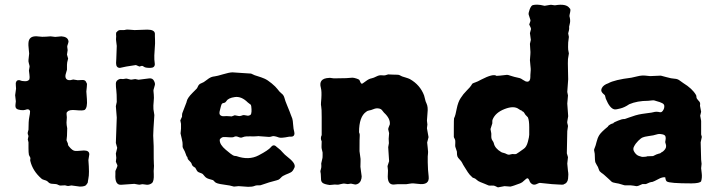

<svg xmlns="http://www.w3.org/2000/svg" viewBox="-20 -792 3089 823"><path d="M267.1 -514.6V-493.2Q267.1 -491.2 262.7 -478Q258.3 -464.8 262.2 -457Q269 -443.4 293.9 -451.2L313 -448.2L335 -449.2Q347.2 -449.2 351.1 -436Q354 -435.1 352.1 -419.4Q350.1 -403.8 350.1 -399.9Q350.1 -396 352.5 -367.2Q355.5 -330.1 342.8 -320.8Q334 -316.9 305.2 -319.8Q276.4 -322.8 269 -313Q264.2 -311 265.6 -299.3Q267.1 -288.1 266.1 -282.2Q265.1 -276.4 265.1 -266.6Q265.1 -256.8 268.1 -242.2Q268.1 -227.1 267.1 -209L265.1 -190.9L271 -176.8Q271 -168.9 275.9 -164.1Q291 -145 303.2 -145H312L339.8 -147Q362.8 -147 362.8 -130.4L358.9 -106Q363.8 -46.9 358.9 -26.9L356.9 -15.1Q356.9 -8.8 354.5 -6.3Q352.1 -3.9 350.6 -1Q346.2 7.8 322.3 7.8L286.1 2.9L274.9 4.9Q272 5.9 266.6 4.4Q261.7 2.9 258.8 2.4Q255.9 2 247.1 2.9Q238.3 3.9 235.4 2.9Q232.4 2 229.5 0.5Q222.7 -3.9 208 -3.9Q193.4 -3.9 187.5 -10.7Q181.6 -17.6 171.4 -20Q161.1 -22.9 158.2 -25.9Q120.1 -59.1 109.9 -102.1Q108.9 -105 109.9 -109.4Q110.8 -113.8 109.9 -116.2L104 -127.9Q102.1 -137.7 102.1 -157.2V-182.1L99.1 -194.3L102.1 -209Q97.7 -217.8 99.1 -225.1L102.1 -235.8Q102.1 -273.4 105.5 -289.6Q108.9 -305.7 108.9 -314.9Q105.5 -328.1 86.9 -320.8Q81.1 -318.8 68.4 -320.3Q55.7 -321.8 50.3 -326.7Q44.9 -331.5 46.4 -344.2Q47.9 -356.9 47.9 -357.9L44.9 -383.8L48.8 -412.1L47.9 -425.3Q46.9 -439 48.8 -439Q50.8 -450.2 64.9 -448.2Q73.7 -443.8 87.4 -443.8Q101.1 -443.8 106 -452.1Q107.9 -460 106 -473.1Q104 -486.8 104 -489.3L106.9 -506.8Q106.9 -509.8 104 -519.5Q101.1 -529.3 102.1 -535.2L105 -562.5Q105 -566.9 103.5 -577.6Q100.6 -599.6 102.5 -612.8Q106 -634.3 128.9 -636.2Q133.8 -637.2 144.5 -635.7Q161.1 -633.3 177.7 -634.8L196.8 -636.2L216.8 -633.8L243.2 -636.2Q269 -634.3 272.9 -618.2Q274.9 -613.3 271.5 -604.5Q268.1 -595.7 268.1 -591.8L270 -577.1L267.1 -558.1L272 -541L268.1 -524.9Q267.1 -520 267.1 -514.6Z M637.7 -324.2 641.6 -298.8Q636.7 -228 636.7 -210.9L638.7 -166Q638.7 -95.7 639.6 -88.9Q640.6 -82 639.6 -72.3Q638.7 -62.5 638.7 -59.1Q638.7 -56.2 639.2 -45.4Q640.6 -15.1 631.3 -7.3Q622.1 0 610.4 0L594.7 -2Q591.3 -2.9 587.4 -2Q583.5 -1 579.1 -0.5Q574.7 0 566.4 -2Q558.6 -3.9 555.7 -3.9L513.7 -1Q510.7 -1 499.5 0Q471.7 2 474.6 -44.9V-58.1Q474.6 -60.1 479.5 -70.3Q484.4 -80.6 482.9 -84.5Q481.4 -87.9 479.5 -91.8Q477.5 -95.7 476.6 -99.1L478.5 -115.2L476.6 -133.8L482.4 -158.2L476.6 -179.2L480.5 -288.1L476.6 -336.9L480.5 -355Q480.5 -391.6 478.5 -405.3Q476.6 -418.9 476.6 -433.6Q476.6 -448.2 494.1 -453.6Q495.6 -454.1 500.5 -453.6Q505.4 -453.1 507.3 -453.1L520.5 -455.1Q523.9 -455.1 530.8 -453.1Q537.6 -451.2 540.5 -450.7Q543.5 -450.2 549.8 -451.7Q556.2 -453.1 559.6 -453.1L573.7 -450.2Q575.7 -450.2 620.6 -456.1Q633.8 -457 639.6 -446.3Q645.5 -435.5 644 -428.2Q642.6 -420.9 640.1 -414.1Q637.7 -407.2 637.7 -403.3Q637.7 -399.4 639.2 -386.7Q640.6 -374 638.7 -356.4Q636.7 -338.9 637.7 -324.2ZM495.1 -663.1H509.8Q515.6 -663.1 519 -664.6Q522.5 -666 537.6 -664.6Q552.7 -663.1 556.6 -663.1L611.3 -665Q642.6 -665 644 -647.9Q644.5 -643.1 644 -636.7Q643.6 -630.4 644.5 -620.6Q645.5 -610.8 643.1 -580.6Q640.6 -550.3 641.6 -537.1L643.6 -517.1Q643.6 -501 623.5 -501Q603.5 -501 597.7 -505.4Q591.8 -509.8 588.4 -509.8L577.6 -506.8L562.5 -513.2L521.5 -506.8L494.1 -501Q477.5 -501 477.5 -522L478.5 -540L480.5 -595.2Q480.5 -598.6 478.5 -611.3Q476.6 -624 477.5 -628.9Q478.5 -633.8 477.5 -643.6Q476.6 -653.3 480.5 -654.8Q486.8 -663.1 495.1 -663.1Z M752.9 -275.9 760.3 -292V-299.3Q760.3 -303.7 761.2 -306.2L777.3 -348.1Q779.3 -352.1 780.3 -357.4Q783.2 -372.1 805.2 -394L823.2 -412.1Q825.2 -414.1 829.1 -422.9Q833 -431.6 842.8 -435.1Q853 -438.5 864.7 -448.2Q877 -458 884.3 -460.9Q891.6 -463.9 900.9 -464.8Q910.2 -465.8 936 -473.6Q961.9 -481.4 976.1 -481.9L1019 -479Q1055.2 -477.1 1056.2 -476.6Q1072.3 -468.3 1086.4 -464.8Q1099.6 -460.9 1113.3 -455.1Q1127 -449.2 1144.5 -434.6Q1162.1 -419.9 1168.5 -411.1Q1178.2 -397.9 1187 -391.1Q1195.8 -384.8 1199.2 -372.6Q1202.1 -360.4 1210.9 -339.8Q1219.7 -319.3 1221.2 -314.5Q1222.2 -310.1 1226.1 -301.3Q1230 -292.5 1232.9 -283.7Q1235.4 -275.4 1236.3 -259.8Q1237.3 -244.1 1238.3 -240.2Q1239.3 -236.8 1239.7 -233.9Q1240.2 -231 1241.2 -227.1Q1242.2 -223.1 1242.2 -220.2Q1242.2 -206.1 1227.5 -206.1H1219.2Q1185.1 -199.2 1175.8 -202.6Q1154.8 -210.4 1147.5 -208Q1139.6 -205.1 1133.3 -205.1L1093.3 -208Q1089.8 -209 1081.1 -208Q1072.3 -207 1052.7 -207.5Q1033.2 -208 1027.3 -206.1L1015.1 -202.1Q1009.8 -201.2 1001 -205.1Q992.2 -209 984.9 -206.1Q980 -202.1 961.4 -203.6Q942.9 -205.1 937.5 -204.6Q932.1 -204.1 926.8 -199.7Q921.4 -195.3 921.9 -190.9Q921.9 -171.9 947.3 -150.4Q972.7 -128.9 979 -126Q984.9 -123 993.2 -123Q1046.4 -104 1088.4 -126Q1130.4 -147.9 1141.6 -161.6Q1152.8 -175.8 1165.5 -162.6Q1168.5 -159.7 1175.8 -154.3Q1183.1 -148.9 1189.9 -140.6Q1198.7 -129.9 1216.3 -116.2Q1252.9 -87.4 1240.2 -69.8Q1234.9 -57.6 1226.6 -53.2Q1218.3 -48.8 1204.6 -43.5Q1190.9 -38.1 1184.6 -30.8Q1178.2 -23.9 1174.3 -22Q1170.4 -20 1151.4 -15.1Q1132.3 -10.3 1117.7 -4.9Q1103 0.5 1096.7 2Q1089.8 2.9 1084 2.4Q1077.6 2 1069.8 5.4Q1062 8.8 1043.5 8.8L1002.9 5.9L982.9 7.8Q968.3 2.9 937.5 -1Q906.7 -4.9 900.9 -12.2Q895 -19 892.6 -20Q890.1 -21 877.4 -24.4Q864.7 -27.8 858.4 -35.2Q852.1 -43 849.6 -45.4Q847.7 -47.9 838.9 -50.8Q830.1 -53.7 827.1 -56.6Q824.2 -59.6 821.8 -64.5Q819.3 -69.8 816.9 -73.2Q804.2 -79.6 802.2 -87.4Q800.3 -95.2 792 -102.5Q783.2 -109.9 783.2 -119.1Q779.3 -120.6 775.9 -132.8Q772 -144.5 767.6 -151.4Q763.2 -158.2 762.7 -163.1Q762.2 -168 762.7 -173.8Q763.2 -179.7 759.3 -196.3Q755.4 -212.9 753.9 -220.2L755.9 -240.2V-261.2Q752.9 -272.9 752.9 -275.9ZM1058.1 -313.5V-324.2Q1057.1 -340.8 1055.2 -342.8Q1053.2 -344.7 1048.8 -347.7Q1044.4 -350.6 1042 -353Q1015.1 -379.9 986.8 -376Q958.5 -372.1 950.7 -358.9Q946.8 -352.5 940.9 -351.1Q935.1 -350.1 932.1 -348.1Q929.2 -345.7 926.8 -335.9Q924.8 -326.2 922.9 -320.3Q918 -304.2 923.8 -298.8Q930.2 -293 940.4 -293.9Q950.2 -294.9 960.9 -293.9Q971.7 -293 973.1 -293L986.3 -297.9L1002 -294.9Q1006.8 -293.5 1014.2 -295.9Q1021 -298.8 1025.4 -298.8L1043 -295.9Q1055.7 -297.9 1056.6 -304.7Q1058.1 -311 1058.1 -313.5Z M1525.9 -16.1Q1518.1 -2 1502.9 -1L1484.4 -4.9L1470.7 -2.9Q1466.8 -2.9 1460.4 -4.4Q1451.7 -6.3 1440.9 -2.9Q1430.2 0.5 1423.8 -0.5Q1417 -1 1415 -1L1393.1 1Q1371.1 -2 1363.3 -7.8Q1355.5 -13.7 1356 -25.9L1355 -46.9Q1355 -48.8 1354 -52.7Q1353 -56.6 1353.5 -59.6Q1354 -62 1356 -68.8Q1357.9 -75.2 1357.4 -82Q1356.9 -88.9 1356.9 -91.3L1361.8 -112.8Q1362.8 -114.7 1362.8 -125.5V-138.2L1358.9 -154.8Q1357.9 -158.7 1358.4 -169.9Q1358.9 -181.2 1358.9 -186Q1352.1 -199.7 1358.9 -212.9V-290Q1358.9 -327.1 1356.9 -335Q1355 -342.8 1356 -352.5Q1356.9 -361.3 1357.4 -370.1Q1359.4 -400.9 1355.5 -415Q1343.8 -456.1 1390.1 -458Q1393.1 -459 1400.4 -457.5Q1407.7 -456.1 1411.1 -456.1L1463.9 -457L1490.2 -459Q1496.6 -459 1507.3 -455.6Q1518.1 -452.1 1520 -449.7Q1522 -447.3 1524.4 -440.4Q1526.9 -433.6 1531.7 -433.1Q1532.7 -432.6 1544.4 -441.4Q1556.2 -450.2 1561.5 -452.6Q1566.9 -455.1 1573.7 -456.5Q1581.5 -458 1593.8 -464.4Q1606 -470.7 1617.2 -469.2Q1627.9 -468.3 1630.9 -469.2L1644 -473.1L1662.1 -472.2Q1689 -472.2 1691.9 -470.2Q1694.8 -468.8 1696.8 -467.8Q1698.7 -466.8 1700.7 -465.8Q1702.6 -464.8 1705.1 -463.9L1717.8 -460Q1731 -456.1 1736.8 -453.1Q1780.8 -428.2 1797.9 -382.8Q1799.8 -377.9 1801.8 -367.7Q1803.7 -357.4 1808.6 -347.7Q1815.4 -333 1812.5 -308.1Q1810.1 -283.2 1810.1 -274.9L1812 -258.3L1810.1 -242.2L1816.9 -204.1L1811 -181.2Q1811 -179.2 1813.5 -157.7Q1815.9 -136.7 1814.5 -132.8Q1813 -128.9 1813.5 -95.7Q1814 -62.5 1817.4 -36.1Q1822.3 3.4 1772 -3.9Q1750 -7.3 1737.8 -4.9Q1725.6 -2.9 1721.2 -2.4Q1716.8 -2 1699.2 -2.4Q1681.6 -2.9 1673.8 -1.5Q1642.6 3.9 1642.1 -34.7L1643.1 -61L1641.1 -80.1L1647.9 -101.1L1644 -161.1L1647 -178.2L1646 -196.8L1647.9 -221.2L1644 -237.8Q1644 -242.2 1647 -249Q1649.9 -255.9 1650.9 -258.8Q1653.8 -283.7 1626 -309.1Q1623 -312 1618.2 -318.8Q1613.3 -325.7 1603 -327.1Q1592.8 -329.1 1581.1 -324.2Q1569.3 -319.3 1561.5 -318.4Q1554.2 -316.9 1549.8 -313Q1519 -292 1519 -225.1Q1522.9 -216.8 1522 -210.9Q1521 -205.1 1521 -144L1524.9 -115.2Q1525.9 -114.3 1525.4 -97.7Q1524.9 -81.1 1524.9 -77.1Q1524.9 -73.2 1527.3 -58.6Q1529.8 -43.9 1530.3 -36.1Q1530.8 -28.3 1525.9 -16.1Z M2314.5 -767.1 2337.4 -771Q2341.3 -772 2349.1 -770.5Q2356.9 -769 2360.4 -769.5Q2407.7 -777.3 2421.4 -756.8Q2427.2 -753.9 2423.8 -739.3Q2420.4 -724.6 2420.9 -722.7Q2425.3 -707 2423.3 -694.8L2419.4 -676.8Q2419.4 -674.8 2419.9 -671.4Q2420.4 -666.5 2415.5 -648.9L2418.5 -633.8L2415.5 -609.9Q2414.6 -586.9 2415.5 -579.1L2418.5 -563L2414.6 -539.1Q2413.6 -523.9 2414.6 -494.6Q2415.5 -465.3 2415.5 -452.1L2411.6 -397.9L2414.6 -382.8L2411.6 -348.1L2415.5 -293.9L2411.6 -271Q2410.6 -267.1 2412.6 -260.7Q2414.6 -254.4 2414.6 -251L2411.6 -230L2409.7 -134.8L2414.6 -118.2L2411.6 -90.8L2414.6 -59.1Q2417.5 -44.9 2415 -25.9Q2412.6 -6.8 2396.5 -2Q2396.5 0 2386.2 -0.5L2375.5 -1Q2356.4 -1 2296.4 -7.8Q2291.5 -8.8 2282.2 -3.9Q2263.7 5.9 2251.5 -12.2Q2250.5 -13.2 2249.5 -17.1Q2248.5 -21 2244.6 -25.9Q2240.7 -30.8 2232.4 -22.9Q2224.1 -15.1 2218.3 -10.7Q2212.4 -6.3 2195.3 -1L2184.6 2.9Q2173.3 6.8 2167.5 7.8L2142.6 5.9L2114.3 11.2Q2111.3 10.3 2104 6.3Q2096.7 2.4 2086.4 3.4Q2076.7 3.9 2074.2 2.9Q2071.8 2 2058.1 -3.9Q2044.4 -9.8 2038.6 -11.7Q2028.8 -15.6 2022.9 -21.5Q2017.1 -27.3 2011.2 -28.8Q2005.4 -29.8 2003.4 -33.2Q1992.7 -42.5 1985.4 -53.7Q1978.5 -64.9 1971.2 -76.2Q1963.9 -87.4 1960.9 -94.2Q1957.5 -101.1 1950.2 -108.4Q1942.9 -115.7 1940.4 -122.1Q1938.5 -127.9 1938.5 -142.1L1931.6 -163.1Q1930.7 -168 1931.6 -178.7Q1932.6 -189.5 1929.2 -196.3Q1925.3 -203.1 1925.3 -205.1Q1925.3 -207 1925.3 -244.1Q1925.3 -281.2 1926.3 -285.2Q1927.2 -288.6 1929.2 -291.5Q1931.6 -295.4 1937.5 -325.2Q1943.4 -355 1954.6 -371.6Q1965.3 -388.7 1981 -404.3Q1996.6 -419.9 1999.5 -425.3Q2002.4 -430.7 2004.4 -433.1Q2008.3 -436 2017.6 -439Q2026.9 -441.9 2042.5 -450.7Q2094.2 -477.5 2108.4 -466.8Q2116.2 -466.8 2153.3 -471.2Q2156.2 -471.7 2170.4 -466.8Q2185.1 -461.9 2197.8 -459.5Q2210.4 -457 2213.9 -454.6Q2217.3 -452.1 2220.7 -450.2Q2224.1 -448.2 2227.5 -446.3Q2233.4 -441.9 2239.7 -441.9Q2253.4 -441.9 2253.4 -462.4V-470.2Q2254.4 -487.3 2254.9 -491.2Q2255.4 -495.1 2253.4 -512.7Q2251.5 -530.3 2251.5 -534.2L2253.4 -559.1Q2254.4 -566.9 2252.9 -582Q2251.5 -597.2 2251.5 -604L2255.4 -621.1L2251.5 -649.9L2256.3 -668Q2256.3 -671.4 2248.5 -687L2253.4 -701.2Q2254.9 -705.1 2251 -714.4Q2247.6 -723.1 2246.1 -729.5Q2244.6 -735.8 2250.5 -752Q2256.8 -768.1 2263.7 -770Q2270.5 -772 2282.7 -772Q2294.9 -772 2314.5 -767.1ZM2224.6 -153.8Q2236.8 -161.6 2242.7 -184.1Q2248.5 -206.1 2248.5 -214.4V-247.1Q2248.5 -275.9 2242.7 -289.1L2232.4 -299.8Q2231.4 -300.8 2227.5 -307.6Q2223.6 -314.5 2216.3 -315.9V-318.8Q2211.4 -318.4 2204.1 -324.2Q2183.1 -340.3 2143.1 -324.7Q2103 -309.1 2091.3 -278.8Q2090.3 -276.9 2090.3 -271V-263.2L2082.5 -238.8L2085.4 -223.1Q2086.4 -221.2 2085.9 -209.5Q2085.4 -197.8 2090.3 -190.4Q2095.7 -183.1 2096.7 -178.2Q2101.1 -156.2 2128.4 -140.1Q2131.3 -138.2 2138.2 -136.7Q2145 -135.3 2152.3 -131.3Q2160.2 -127.4 2167 -129.9Q2174.3 -131.8 2176.3 -131.8Q2178.2 -131.8 2184.1 -131.3Q2189.9 -130.9 2193.4 -132.3Q2196.8 -133.8 2204.6 -139.6Q2212.4 -145.5 2224.6 -153.8Z M2809.1 -311Q2817.9 -309.1 2824.7 -323.2Q2827.6 -328.1 2827.6 -336.9Q2827.6 -345.7 2817.9 -350.1Q2808.1 -355 2797.9 -357.4Q2787.6 -359.9 2785.2 -361.3Q2782.7 -362.8 2771.5 -361.3Q2760.3 -359.9 2758.3 -359.9Q2711.4 -359.9 2677.2 -345.2Q2657.2 -331.5 2639.2 -327.1Q2621.6 -322.3 2614.3 -323.2Q2594.2 -326.2 2576.7 -369.1L2573.2 -382.8Q2571.3 -385.7 2566.4 -389.6Q2561.5 -393.6 2558.6 -399.4Q2555.7 -405.3 2559.6 -414.1Q2565.9 -427.7 2587.4 -435.1Q2614.3 -450.2 2686.5 -459Q2692.4 -460 2711.9 -464.8Q2731.4 -469.7 2747.1 -467.8Q2762.7 -465.8 2766.6 -465.8L2812.5 -467.8Q2814.5 -467.8 2836.4 -461.4Q2858.4 -455.1 2871.6 -454.6Q2884.8 -454.1 2895 -445.8Q2905.3 -438 2908.7 -436Q2947.8 -412.1 2963.4 -384.8Q2965.3 -381.8 2965.3 -375.5Q2965.8 -369.1 2972.7 -362.3Q2979.5 -355.5 2980.5 -351.6Q2981.4 -348.1 2981 -344.2Q2980.5 -340.3 2980.5 -338.9L2985.4 -313L2981.4 -295.9L2985.4 -273.9V-215.8L2988.3 -205.1L2983.4 -182.1L2985.4 -107.9L2987.3 -89.8L2985.4 -70.8Q2985.4 -68.8 2987.8 -49.8Q2990.2 -30.8 2985.4 -15.1Q2980.5 -6.3 2944.3 -5.9Q2849.6 -5.9 2838.4 -14.2Q2833.5 -17.1 2831.5 -32.2Q2818.8 -33.7 2801.3 -23.9Q2783.2 -14.2 2776.4 -12.2Q2767.1 -12.2 2748.5 -2.9Q2740.7 -2.9 2733.4 -2.9Q2713.9 6.8 2707.5 5.9L2695.8 3.9Q2684.6 2 2672.4 2.4Q2660.2 2.9 2655.8 2Q2651.4 1 2642.6 -2Q2632.8 -5.4 2619.6 -7.3Q2606.4 -9.3 2601.6 -13.2Q2596.7 -17.1 2590.8 -23.4Q2585 -29.3 2581.1 -32.2Q2578.1 -35.2 2571.3 -41Q2564.9 -46.9 2558.6 -50.8Q2552.7 -55.2 2550.8 -57.6Q2548.8 -60.1 2546.4 -66.9Q2544.4 -73.2 2543 -76.2Q2541.5 -79.1 2538.1 -84.5Q2534.7 -89.8 2532.2 -95.7Q2529.8 -101.6 2529.3 -132.8L2526.4 -148.9Q2526.4 -151.9 2529.8 -159.7Q2533.2 -167 2537.1 -183.6Q2541 -200.2 2548.8 -212.9Q2557.1 -226.1 2585.4 -249Q2587.9 -254.4 2596.2 -258.8Q2604.5 -263.2 2608.4 -263.2Q2609.9 -267.6 2629.4 -274.9Q2648.4 -282.2 2651.9 -281.7Q2655.3 -281.2 2659.2 -282.2Q2663.1 -283.2 2675.8 -288.1Q2688.5 -293 2703.6 -297.4Q2718.8 -301.8 2731.9 -303.7Q2746.1 -306.2 2759.8 -307.6Q2773.4 -309.1 2780.3 -311Q2787.1 -313 2793.9 -313Q2800.8 -313 2809.1 -311ZM2789.6 -214.4Q2785.2 -212.9 2780.3 -211.9Q2775.4 -210.9 2758.8 -208.5Q2742.2 -206.1 2735.4 -203.1Q2727.5 -200.2 2715.8 -188.5Q2704.1 -176.8 2697.8 -164.1Q2690.9 -152.3 2699.7 -139.6Q2708 -127 2718.8 -123.5Q2729.5 -120.1 2731.9 -119.6Q2734.4 -119.1 2737.3 -119.6Q2740.2 -120.1 2745.1 -120.1Q2750 -120.1 2754.4 -122.1Q2778.3 -123 2779.3 -123L2793.5 -129.9L2805.2 -133.8Q2809.6 -133.8 2812.5 -136.7Q2815.4 -139.6 2818.4 -140.6Q2821.3 -142.1 2822.8 -143.6Q2824.2 -145 2828.1 -148.9Q2832 -152.8 2834.5 -159.7Q2836.4 -167 2834 -173.8Q2831.5 -180.7 2831.5 -183.6Q2831.5 -186.5 2833 -193.4Q2834.5 -200.2 2832.5 -207Q2830.6 -213.9 2818.8 -216.3Q2807.1 -218.8 2800.8 -217.3Q2794.4 -215.8 2789.6 -214.4Z"/></svg>

Font: AntiqueNobleBold
Style: Bold
Weight: 700
Version: Version 001.000